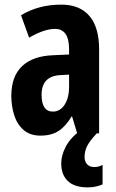

<svg xmlns="http://www.w3.org/2000/svg" viewBox="-20 -577 504 831"><path d="M245 -557Q325 -557 367 -508Q409 -459 409 -363V0H314L292 -73H290Q265 -31 234 -10.5Q203 10 155 10Q110 10 82 -14.5Q54 -39 41.5 -78.5Q29 -118 29 -162Q29 -247 76 -291Q123 -335 211 -338L279 -341V-364Q279 -452 218 -452Q172 -452 106 -414L71 -511Q147 -557 245 -557ZM242 -252Q160 -248 160 -167Q160 -94 209 -94Q240 -94 259.5 -123.5Q279 -153 279 -203V-254ZM346 102Q346 122 357 134Q368 146 388 146Q401 146 409 143Q417 140 424 137V221Q413 226 397 230Q381 234 360 234Q302 234 273.5 206.5Q245 179 245 130Q245 95 265 57Q285 19 331 -15L399 0Q368 33 357 55.5Q346 78 346 102Z"/></svg>

Font: Noto Sans Lao ExtraCondensed
Style: Bold
Weight: 700
Width: 2
Designer: Monotype Design Team
Foundry: Monotype Imaging Inc.
Version: Version 2.003; ttfautohint (v1.8.4.7-5d5b)